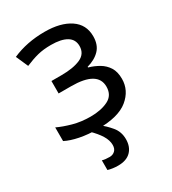

<svg xmlns="http://www.w3.org/2000/svg" viewBox="-186 -645 862 963"><g transform="rotate(-30 245.0 -163.0)"><path d="M226 -546Q318 -546 372.5 -509.5Q427 -473 427 -405Q427 -356 400 -327.5Q373 -299 326 -286V-282Q358 -273 385 -257Q412 -241 428.5 -215Q445 -189 445 -148Q445 -81 389.5 -35.5Q334 10 216 10Q158 10 111 0.5Q64 -9 33 -25V-104Q67 -88 113.5 -75Q160 -62 215 -62Q275 -62 316.5 -82.5Q358 -103 358 -153Q358 -243 205 -243H133V-315H191Q260 -315 301.5 -333.5Q343 -352 343 -397Q343 -435 311.5 -454Q280 -473 221 -473Q177 -473 143.5 -464.5Q110 -456 70 -439L39 -509Q123 -546 226 -546ZM239 116Q239 89 221.5 60.5Q204 32 171 0H233Q259 19 285 50Q311 81 311 124Q311 168 285.5 194Q260 220 211 220Q180 220 153 212V156Q170 161 196 161Q214 161 226.5 149.5Q239 138 239 116Z"/></g></svg>

Font: Noto Sans IKEA
Style: Regular
Weight: 400
Designer: Monotype Design Team
Foundry: Monotype Imaging Inc.
Version: Version 2.001